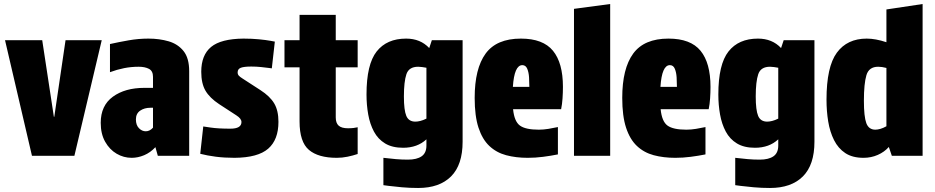

<svg xmlns="http://www.w3.org/2000/svg" viewBox="-20 -775 4649 955"><path d="M139 0 5 -575H190L248 -194H250L306 -575H486L350 0Z M635 10Q595 10 560 -10.5Q525 -31 503 -70Q481 -109 481 -164Q481 -250 541.5 -294Q602 -338 698 -338H741V-393Q741 -422 721 -432.5Q701 -443 670 -443Q632 -443 597 -436Q562 -429 527 -416V-556Q572 -566 620.5 -574.5Q669 -583 718 -583Q773 -583 819 -569.5Q865 -556 893 -521Q921 -486 921 -421V0H765L753 -43Q728 -16 697 -3Q666 10 635 10ZM705 -122Q725 -122 741 -140V-239H728Q698 -239 677 -224.5Q656 -210 656 -181Q656 -153 671 -137.5Q686 -122 705 -122Z M1181 -168Q1181 -185 1156 -201L1070 -257Q1023 -288 1002 -324Q981 -360 981 -418Q981 -501 1030 -541.5Q1079 -582 1191 -583Q1233 -583 1268.5 -579.5Q1304 -576 1325.5 -572Q1347 -568 1347 -568L1332 -435Q1332 -435 1317 -437Q1302 -439 1278.5 -441.5Q1255 -444 1230 -444Q1194 -444 1178 -438Q1162 -432 1162 -415Q1162 -405 1168 -398.5Q1174 -392 1187 -384L1275 -327Q1323 -296 1344 -260.5Q1365 -225 1365 -169Q1365 -80 1314 -35.5Q1263 9 1147 10Q1096 10 1053.5 4.5Q1011 -1 976 -10L991 -146Q991 -146 1028 -140.5Q1065 -135 1126 -135Q1181 -135 1181 -168Z M1650 -575H1759V-440H1650V-191Q1650 -163 1664.5 -150Q1679 -137 1711 -137Q1727 -137 1739 -138.5Q1751 -140 1759 -142V-9Q1735 -1 1708.5 4.5Q1682 10 1655 10Q1563 10 1516.5 -29.5Q1470 -69 1470 -171V-440H1395V-575H1470V-701H1650Z M2060 160Q2019 160 1979 156.5Q1939 153 1913 149.5Q1887 146 1887 146V10Q1921 14 1949.5 16.5Q1978 19 2009 19Q2053 19 2077 2.5Q2101 -14 2101 -51V-82Q2056 -40 1985 -40Q1931 -40 1895.5 -61.5Q1860 -83 1840 -120.5Q1820 -158 1811.5 -205.5Q1803 -253 1803 -305Q1803 -455 1853.5 -519Q1904 -583 2000 -583Q2071 -583 2115 -536L2128 -575H2281V-70Q2281 45 2223.5 102.5Q2166 160 2060 160ZM2046 -170Q2057 -170 2071 -173.5Q2085 -177 2101 -185V-438Q2090 -440 2079.5 -441.5Q2069 -443 2060 -443Q2014 -443 2001.5 -406Q1989 -369 1989 -295Q1989 -227 2001 -198.5Q2013 -170 2046 -170Z M2605 10Q2546 10 2497.5 -3Q2449 -16 2414 -49Q2379 -82 2360 -140Q2341 -198 2341 -288Q2341 -434 2395.5 -508.5Q2450 -583 2571 -583Q2681 -583 2730.5 -522.5Q2780 -462 2780 -343Q2780 -315 2778 -285.5Q2776 -256 2771 -232H2532Q2538 -171 2566 -150.5Q2594 -130 2660 -130Q2683 -130 2707.5 -134Q2732 -138 2755 -143V-7Q2720 0 2681.5 5Q2643 10 2605 10ZM2578 -451Q2538 -451 2531 -343H2613Q2613 -365 2611.5 -390Q2610 -415 2602.5 -433Q2595 -451 2578 -451Z M3015 0H2835V-731L3015 -755Z M3339 10Q3280 10 3231.5 -3Q3183 -16 3148 -49Q3113 -82 3094 -140Q3075 -198 3075 -288Q3075 -434 3129.5 -508.5Q3184 -583 3305 -583Q3415 -583 3464.5 -522.5Q3514 -462 3514 -343Q3514 -315 3512 -285.5Q3510 -256 3505 -232H3266Q3272 -171 3300 -150.5Q3328 -130 3394 -130Q3417 -130 3441.5 -134Q3466 -138 3489 -143V-7Q3454 0 3415.5 5Q3377 10 3339 10ZM3312 -451Q3272 -451 3265 -343H3347Q3347 -365 3345.5 -390Q3344 -415 3336.5 -433Q3329 -451 3312 -451Z M3810 160Q3769 160 3729 156.5Q3689 153 3663 149.5Q3637 146 3637 146V10Q3671 14 3699.5 16.5Q3728 19 3759 19Q3803 19 3827 2.5Q3851 -14 3851 -51V-82Q3806 -40 3735 -40Q3681 -40 3645.5 -61.5Q3610 -83 3590 -120.5Q3570 -158 3561.5 -205.5Q3553 -253 3553 -305Q3553 -455 3603.5 -519Q3654 -583 3750 -583Q3821 -583 3865 -536L3878 -575H4031V-70Q4031 45 3973.5 102.5Q3916 160 3810 160ZM3796 -170Q3807 -170 3821 -173.5Q3835 -177 3851 -185V-438Q3840 -440 3829.5 -441.5Q3819 -443 3810 -443Q3764 -443 3751.5 -406Q3739 -369 3739 -295Q3739 -227 3751 -198.5Q3763 -170 3796 -170Z M4275 10Q4220 10 4184.5 -13.5Q4149 -37 4128.5 -78Q4108 -119 4099.5 -170.5Q4091 -222 4091 -279Q4091 -443 4142.5 -513Q4194 -583 4291 -583Q4335 -583 4389 -565V-728L4569 -755V0H4416L4401 -44Q4379 -19 4346 -4.5Q4313 10 4275 10ZM4334 -130Q4345 -130 4359 -134Q4373 -138 4389 -147V-437Q4367 -443 4348 -443Q4302 -443 4289.5 -401Q4277 -359 4277 -274Q4277 -195 4289 -162.5Q4301 -130 4334 -130Z"/></svg>

Font: Protest Strike
Style: Regular
Weight: 400
Designer: Octavio Pardo
Foundry: Ashler Design
Version: Version 2.005; ttfautohint (v1.8.4.7-5d5b)